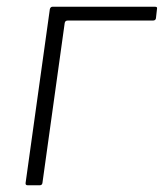

<svg xmlns="http://www.w3.org/2000/svg" viewBox="-20 -550 486 570"><path d="M62 0Q55 0 56 -7L128 -523Q130 -530 136 -530H440Q444 -530 445.5 -528.5Q447 -527 446 -523L443 -496Q442 -489 434 -489H181Q173 -489 172 -481L106 -7Q105 0 98 0Z"/></svg>

Font: Libre Franklin ExtraLight
Style: Italic
Weight: 250
Italic angle: -8°
Designer: Pablo Impallari, Rodrigo Fuenzalida, Nhung Nguyen
Foundry: Impallari Type
Version: Version 3.000